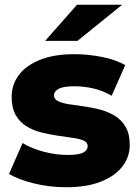

<svg xmlns="http://www.w3.org/2000/svg" viewBox="-20 -779 587 808"><path d="M258 9Q189 9 123.5 -7Q58 -23 18 -47L75 -177Q113 -154 164 -140.5Q215 -127 264 -127Q312 -127 330.5 -137Q349 -147 349 -164Q349 -180 331.5 -187.5Q314 -195 285.5 -199Q257 -203 223 -208Q189 -213 154.5 -221.5Q120 -230 91.5 -247.5Q63 -265 46 -295Q29 -325 29 -371Q29 -423 59.5 -463.5Q90 -504 149 -527.5Q208 -551 293 -551Q350 -551 408.5 -539.5Q467 -528 507 -505L450 -376Q410 -399 370 -407.5Q330 -416 294 -416Q246 -416 226.5 -405Q207 -394 207 -378Q207 -362 224 -353.5Q241 -345 269.5 -340.5Q298 -336 332 -331.5Q366 -327 400.5 -318Q435 -309 463.5 -291.5Q492 -274 509 -244.5Q526 -215 526 -169Q526 -119 495.5 -79Q465 -39 405.5 -15Q346 9 258 9ZM170 -607 304 -759H494L306 -607Z"/></svg>

Font: Montserrat Thin ExtraBold
Style: Regular
Weight: 800
Version: Version 9.000